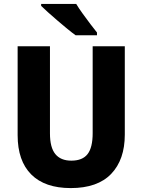

<svg xmlns="http://www.w3.org/2000/svg" viewBox="-20 -950 726 980"><path d="M617 -263Q617 -135 547.5 -62.5Q478 10 341 10Q209 10 139.5 -59.5Q70 -129 70 -260V-714H235V-269Q235 -197 262.5 -163.5Q290 -130 344 -130Q401 -130 427 -163.5Q453 -197 453 -270V-714H617ZM369 -930Q382 -908 402 -880.5Q422 -853 441.5 -827Q461 -801 475 -784V-770H366Q349 -782 324.5 -802Q300 -822 274.5 -844Q249 -866 226.5 -886Q204 -906 190 -920V-930Z"/></svg>

Font: Noto Sans Khmer UI SemiCondensed ExtraBold
Style: Regular
Weight: 800
Width: 4
Designer: Danh Hong and the Monotype Design Team
Foundry: Monotype Imaging Inc.
Version: Version 2.002; ttfautohint (v1.8.4.7-5d5b)